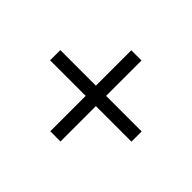

<svg xmlns="http://www.w3.org/2000/svg" viewBox="-110 -615 771 771"><g transform="rotate(45 275.0 -230.0)"><path d="M506 -259V-201H304V0H246V-201H44V-259H246V-460H304V-259Z"/></g></svg>

Font: EauTest Medium
Style: Regular
Weight: 500
Designer: Christian Thalmann (Catharsis Fonts)
Version: Version 0.001;PS 000.001;hotconv 1.0.88;makeotf.lib2.5.64775